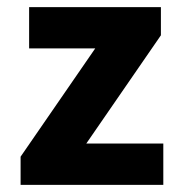

<svg xmlns="http://www.w3.org/2000/svg" viewBox="-20 -516 500 536"><path d="M37.5 0V-78.6L245.8 -380.8H61.3V-496.1H429.2V-417.5L220.9 -115.3H435.9V0Z"/></svg>

Font: Source Sans 3 Variable
Style: Regular
Weight: 200
Designer: Paul D. Hunt
Foundry: Adobe Systems Incorporated
Version: Version 3.026